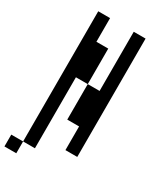

<svg xmlns="http://www.w3.org/2000/svg" viewBox="-327 -1002 988 1171"><g transform="rotate(30 167.0 -417.0)"><path d="M0 0V83.3H-83.3V0ZM83.3 -916.7V-750H166.7V-500H83.3V0H0V-916.7ZM250 -916.7H333.3V-83.3H250V-250H166.7V-500H250Z"/></g></svg>

Font: Galmuri11 Condensed
Style: Regular
Weight: 400
Width: 3
Designer: Lee Minseo (quiple)
Version: Version 2.399;hotconv 1.1.1;makeotfexe 2.6.0 DEVELOPMENT